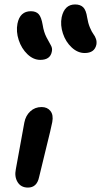

<svg xmlns="http://www.w3.org/2000/svg" viewBox="-20 -828 452 859"><path d="M358.9 -590.8Q327.6 -590.8 300.8 -615.7Q273.9 -640.6 261.5 -678.2Q249 -715.8 255.9 -751Q268.6 -808.1 315.9 -808.1Q339.4 -808.1 352.3 -795.4Q365.2 -782.7 370.1 -749Q374 -724.6 382.3 -704.8Q390.6 -685.1 397.9 -675.5Q405.3 -666 409.4 -653.8Q413.6 -641.6 411.1 -627.9Q402.8 -590.8 358.9 -590.8ZM160.2 -560.1Q129.4 -560.1 102.8 -585.4Q76.2 -610.8 63.7 -648.9Q51.3 -687 58.1 -722.2Q69.3 -777.8 118.2 -777.8Q141.1 -777.8 153.1 -764.6Q165 -751.5 170.9 -716.8Q175.8 -684.6 188 -661.1Q200.2 -637.7 207.8 -624.8Q215.3 -611.8 211.9 -597.2Q205.1 -560.1 160.2 -560.1ZM105 11.2Q73.7 11.2 58.8 -13.2Q43.9 -37.6 50.8 -70.8Q63 -134.8 73.7 -196.3Q84.5 -257.8 88.9 -279.8Q94.7 -310.5 115.5 -329.8Q136.2 -349.1 166 -349.1Q191.9 -349.1 205.8 -331.3Q219.7 -313.5 213.9 -282.2Q209.5 -257.8 184.3 -156.7Q159.2 -55.7 154.8 -35.2Q145 11.2 105 11.2Z"/></svg>

Font: Shantell Sans Irregular
Style: Italic
Weight: 500
Italic angle: -11.31°
Designer: Stephen Nixon, Anya Danilova, Shantell Martin
Foundry: Arrow Type
Version: Version 1.006;[9816181b4]